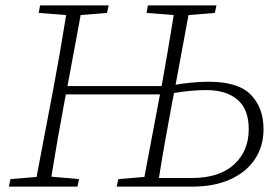

<svg xmlns="http://www.w3.org/2000/svg" viewBox="-20 -694 1020 714"><path d="M620 -312Q607 -242 594.5 -172Q582 -102 571 -32H693Q795 -32 850 -82Q905 -132 905 -214Q905 -288 863 -323.5Q821 -359 747 -359Q718 -359 686.5 -356Q655 -353 627 -348ZM525 -646 530 -674H785L779 -646L681 -638L633 -379Q662 -384 694.5 -387Q727 -390 757 -390Q866 -390 913 -341.5Q960 -293 960 -214Q960 -150 928 -102Q896 -54 836.5 -27Q777 0 694 0H414L420 -28L517 -36L575 -343H225L219 -312Q206 -243 194 -174Q182 -105 171 -37L274 -28L268 0H13L19 -28L116 -36L178 -362Q204 -500 226 -638L124 -646L129 -674H384L378 -646L280 -638L231 -374H581Q605 -506 626 -638Z"/></svg>

Font: Source Serif Pro Light
Style: Italic
Weight: 300
Italic angle: -12°
Designer: Frank Grießhammer
Foundry: Adobe Systems Incorporated
Version: Version 3.001;hotconv 1.0.111;makeotfexe 2.5.65597